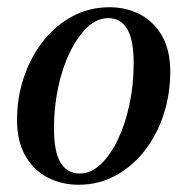

<svg xmlns="http://www.w3.org/2000/svg" viewBox="-20 -496 516 530"><path d="M197 14Q151 14 112.5 -5.5Q74 -25 50.5 -65Q27 -105 27 -165Q27 -226 45.5 -281.5Q64 -337 98 -381Q132 -425 179 -450.5Q226 -476 282 -476Q328 -476 366 -456.5Q404 -437 427 -397.5Q450 -358 450 -298Q450 -237 432 -181Q414 -125 380 -81Q346 -37 299.5 -11.5Q253 14 197 14ZM200 -17Q231 -17 258 -42.5Q285 -68 305.5 -111Q326 -154 337.5 -208.5Q349 -263 349 -321Q349 -386 331 -416Q313 -446 279 -446Q248 -446 221 -420.5Q194 -395 173 -352Q152 -309 140.5 -254.5Q129 -200 129 -142Q129 -76 147.5 -46.5Q166 -17 200 -17Z"/></svg>

Font: Source Serif 4 48pt SemiBold
Style: Italic
Weight: 600
Italic angle: -12°
Designer: Frank Grießhammer
Foundry: Adobe Systems Incorporated
Version: Version 4.004;hotconv 1.0.116;makeotfexe 2.5.65601